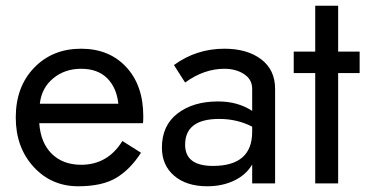

<svg xmlns="http://www.w3.org/2000/svg" viewBox="-20 -640 1280 670"><path d="M35 -230Q35 -337 99 -403.5Q163 -470 263 -470Q361 -470 420.5 -406Q480 -342 480 -234Q480 -218 479 -210H117Q122 -141 161 -103Q200 -65 263 -65Q356 -65 407 -148L472 -107Q434 -48 385 -19Q336 10 253 10Q159 10 97 -58Q35 -126 35 -230ZM393 -278Q387 -334 354 -367Q321 -400 263 -400Q206 -400 165.5 -366.5Q125 -333 119 -278Z M626 -352 587 -413Q665 -470 763 -470Q843 -470 891.5 -433Q940 -396 940 -330V0H860V-66Q839 -30 797.5 -10Q756 10 703 10Q631 10 588 -26.5Q545 -63 545 -125Q545 -202 599.5 -244Q654 -286 741 -286Q810 -286 860 -253V-330Q860 -363 831.5 -381.5Q803 -400 763 -400Q692 -400 626 -352ZM626 -135Q626 -61 723 -61Q860 -61 860 -180V-198Q808 -225 745 -225Q626 -225 626 -135Z M1080 -620H1160V-460H1235V-385H1160V0H1080V-385H1005V-460H1080Z"/></svg>

Font: renner_400book
Style: Book
Weight: 400
Version: Version 003.000 ; ttfautohint (v0.97) -l 8 -r 50 -G 200 -x 1